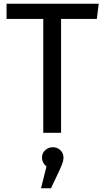

<svg xmlns="http://www.w3.org/2000/svg" viewBox="-20 -709 557 1025"><path d="M497 -608H306V0H211V-608H15V-689H507ZM319 133Q319 146 313.5 162Q308 178 293 210L252 296H199L228 180Q204 159 204 133Q204 109 221 93Q238 77 262 77Q286 77 302.5 93Q319 109 319 133Z"/></svg>

Font: FiraGOUPP
Style: Medium
Weight: 400
Designer: bBox Type
Foundry: bBox Type GmbH
Version: Version 1.001